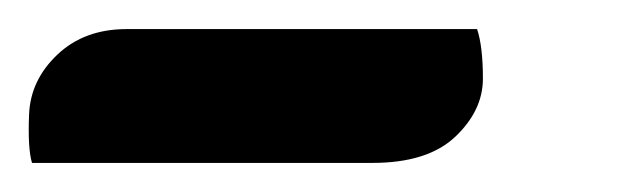

<svg xmlns="http://www.w3.org/2000/svg" viewBox="-55 -730 430 132"><path d="M-33 -618Q-36 -628 -35 -651.5Q-34 -675 -15.5 -692.5Q3 -710 32 -710H273Q277 -698 277 -676Q277 -654 258 -636Q239 -618 201 -618Z"/></svg>

Font: Sansita One
Style: Regular
Weight: 400
Version: Version 1.002